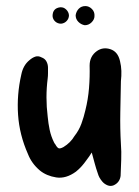

<svg xmlns="http://www.w3.org/2000/svg" viewBox="-20 -590 457 632"><path d="M282 -88Q278 -81 273.5 -75Q269 -69 264 -62Q257 -52 248.5 -42.5Q240 -33 230 -25Q197 -1 165 -6Q133 -11 111 -29Q84 -52 72 -83Q44 -146 39.5 -212Q35 -278 50 -344Q56 -375 77 -392Q86 -400 96 -403.5Q106 -407 117 -401Q128 -397 133 -387.5Q138 -378 138 -367Q138 -358 138 -349Q138 -340 137 -332Q133 -301 133 -269.5Q133 -238 137 -206Q139 -184 143.5 -162.5Q148 -141 158 -121Q160 -117 162 -115Q168 -104 173 -102Q178 -100 189 -106Q212 -120 225 -142Q240 -161 248 -183Q256 -205 261 -227Q270 -263 273 -300Q276 -337 275 -374Q275 -405 299 -422Q319 -436 343.5 -428Q368 -420 375 -389Q379 -373 379.5 -356.5Q380 -340 378 -323Q377 -271 376 -219.5Q375 -168 378 -116Q380 -91 379 -64Q378 -37 377 -11Q374 11 354 20Q344 24 334 20Q324 16 317 8Q311 1 307.5 -5.5Q304 -12 302 -19Q296 -36 291.5 -53Q287 -70 282 -88ZM291 -537Q291 -526 281.5 -516.5Q272 -507 259 -507Q247 -509 238 -518Q229 -527 229 -540Q231 -553 239.5 -561.5Q248 -570 261 -570Q273 -570 282.5 -560.5Q292 -551 291 -537ZM181 -512Q170 -512 162 -519Q154 -526 153 -537Q153 -563 178 -566Q189 -567 197.5 -559Q206 -551 207 -540Q207 -529 199.5 -521Q192 -513 181 -512Z"/></svg>

Font: Delicious Handrawn
Style: Regular
Weight: 400
Designer: Agung Rohmat
Foundry: Agung Rohmat
Version: Version 1.002; ttfautohint (v1.8.4.7-5d5b);gftools[0.9.27]